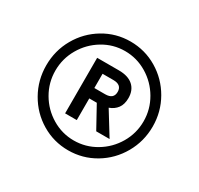

<svg xmlns="http://www.w3.org/2000/svg" viewBox="-131 -954 950 918"><g transform="rotate(30 344.0 -495.0)"><path d="M50.8 -495.6Q50.8 -577.1 90.1 -646Q129.4 -714.8 196.8 -755.1Q264.2 -795.4 343.8 -795.4Q423.8 -795.4 491.5 -755.1Q559.1 -714.8 598.6 -646Q638.2 -577.1 638.2 -495.6Q638.2 -414.1 598.6 -345Q559.1 -275.9 491.5 -235.6Q423.8 -195.3 343.8 -195.3Q264.2 -195.3 196.8 -235.6Q129.4 -275.9 90.1 -345Q50.8 -414.1 50.8 -495.6ZM587.9 -495.6Q587.9 -561.5 554.7 -618.4Q521.5 -675.3 465.3 -709Q409.2 -742.7 343.8 -742.7Q278.8 -742.7 222.9 -709Q167 -675.3 134 -618.4Q101.1 -561.5 101.1 -495.6Q101.1 -429.7 134 -373Q167 -316.4 222.9 -283Q278.8 -249.5 343.8 -249.5Q409.2 -249.5 465.3 -283Q521.5 -316.4 554.7 -373Q587.9 -429.7 587.9 -495.6ZM243.7 -647.9H363.8Q415 -647.9 442.4 -623.5Q469.7 -599.1 469.7 -555.7Q469.7 -521 453.9 -499.8Q438 -478.5 410.6 -468.8L489.3 -341.3H415.5L349.6 -460.9H308.1V-341.3H243.7ZM363.8 -516.1Q410.2 -516.1 410.2 -555.7Q410.2 -594.7 363.8 -594.7H304.2V-516.1Z"/></g></svg>

Font: Decalotype Medium
Style: Regular
Weight: 500
Designer: Alfredo Marco Pradil
Foundry: Alfredo Marco Pradil
Version: Version 1.0